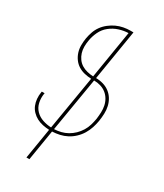

<svg xmlns="http://www.w3.org/2000/svg" viewBox="-231 -824 963 1127"><g transform="rotate(30 250.0 -260.0)"><path d="M148 215 182 8Q160 7 138 2.5Q116 -2 97 -12Q78 -22 63 -37.5Q48 -53 40 -72.5Q32 -92 30 -114.5Q28 -137 32 -160L33 -165H52L51 -161Q46 -130 52.5 -100.5Q59 -71 79 -50.5Q99 -30 127.5 -20.5Q156 -11 185 -10L246 -375Q222 -376 199 -381.5Q176 -387 157 -399Q138 -411 124.5 -429.5Q111 -448 104 -470Q97 -492 97 -516Q97 -540 101 -565Q105 -588 113 -611Q121 -634 135.5 -654Q150 -674 170.5 -690Q191 -706 213 -716Q235 -726 258.5 -730.5Q282 -735 305 -735H325L269 -393Q294 -393 318 -386Q342 -379 361 -364.5Q380 -350 392.5 -329.5Q405 -309 410.5 -285Q416 -261 415 -235.5Q414 -210 410 -184Q406 -160 398 -135.5Q390 -111 376.5 -88.5Q363 -66 343 -47Q323 -28 300 -16Q277 -4 252 1.5Q227 7 202 8L168 215ZM249 -393 302 -717Q271 -716 239.5 -706Q208 -696 181.5 -675Q155 -654 140.5 -623.5Q126 -593 121 -562Q117 -540 117 -518.5Q117 -497 123 -477.5Q129 -458 141 -441.5Q153 -425 170 -414.5Q187 -404 207.5 -399Q228 -394 249 -393ZM205 -10Q228 -11 250.5 -16.5Q273 -22 293.5 -33.5Q314 -45 331.5 -62Q349 -79 361.5 -99.5Q374 -120 380.5 -142Q387 -164 391 -187Q394 -210 395 -233Q396 -256 391.5 -277.5Q387 -299 376 -317.5Q365 -336 348.5 -349Q332 -362 310.5 -368.5Q289 -375 266 -375Z"/></g></svg>

Font: Iosevka Term Curly Thin
Style: Italic
Weight: 100
Italic angle: -9°
Designer: Belleve Invis
Foundry: Belleve Invis
Version: Version 32.3.0